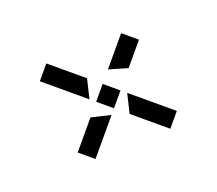

<svg xmlns="http://www.w3.org/2000/svg" viewBox="-82 -614 730 647"><g transform="rotate(20 283.5 -290.0)"><path d="M251 -322V-258H315V-322ZM195 -322H49V-258H227ZM315 -402V-504H251V-374ZM371 -258H517V-322H339ZM251 -202V-76H315V-234Z"/></g></svg>

Font: Charger Static
Style: 2
Weight: 1000
Designer: Jasper
Foundry: KineticPlasma Fonts/Cannot Into Space Fonts
Version: Version 1.1